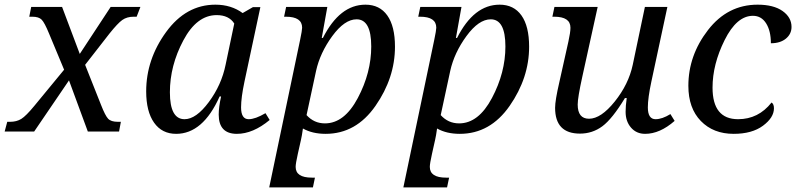

<svg xmlns="http://www.w3.org/2000/svg" viewBox="-40 -566 3425 826"><path d="M-20 0 -8.8 -42H3.9Q31.2 -42 51.5 -54.4Q71.8 -66.9 107.9 -110.8L235.8 -266.1L170.9 -421.9Q151.9 -468.3 139.4 -481.2Q127 -494.1 99.1 -494.1H85.9L94.2 -536.1H227.1L303.2 -334L436 -536.1H564L547.9 -494.1H535.2Q505.9 -494.1 486.1 -480Q466.3 -465.8 431.2 -421.9L326.2 -287.1L395 -113.8Q412.6 -68.8 425 -55.4Q437.5 -42 466.8 -42H480L472.2 0H337.9L256.8 -220.2L106.9 0Z M911.1 -150.9H904.8Q833 9.8 717.8 9.8Q656.7 9.8 622.8 -38.3Q588.9 -86.4 588.9 -172.9Q588.9 -310.5 674.6 -428.2Q760.3 -545.9 886.7 -545.9Q954.6 -545.9 1003.9 -509.8L1047.9 -535.2H1080.1L1011.7 -214.8Q997.1 -146 997.1 -104Q997.1 -53.2 1029.8 -53.2Q1058.1 -53.2 1102.1 -79.1L1120.1 -49.8Q1048.3 9.8 979 9.8Q900.9 9.8 900.9 -73.2Q900.9 -105 911.1 -150.9ZM967.8 -464.8Q944.8 -501 892.1 -501Q806.6 -501 748.8 -392.3Q690.9 -283.7 690.9 -168.9Q690.9 -53.2 753.9 -53.2Q803.7 -53.2 858.4 -127Q913.1 -200.7 930.7 -288.1Z M1314.9 198.2 1306.2 240.2H1118.2L1251 -394Q1259.8 -436 1259.8 -446.8Q1259.8 -494.1 1189.9 -494.1H1182.1L1190.9 -536.1H1368.2L1344.2 -402.8H1349.1Q1421.4 -545.9 1532.2 -545.9Q1593.3 -545.9 1626.2 -499.5Q1659.2 -453.1 1659.2 -365.2Q1659.2 -231 1575.4 -110.6Q1491.7 9.8 1360.8 9.8Q1303.7 9.8 1263.2 -13.2Q1258.8 19 1254.9 35.2L1241.2 96.2Q1231.9 137.7 1231.9 151.9Q1231.9 198.2 1301.8 198.2ZM1278.8 -70.8Q1311 -35.2 1357.9 -35.2Q1441.4 -35.2 1499.3 -144.3Q1557.1 -253.4 1557.1 -366.2Q1557.1 -482.9 1494.1 -482.9Q1442.4 -482.9 1389.6 -410.9Q1336.9 -338.9 1319.8 -261.2Z M1892.1 198.2 1883.3 240.2H1695.3L1828.1 -394Q1836.9 -436 1836.9 -446.8Q1836.9 -494.1 1767.1 -494.1H1759.3L1768.1 -536.1H1945.3L1921.4 -402.8H1926.3Q1998.5 -545.9 2109.4 -545.9Q2170.4 -545.9 2203.4 -499.5Q2236.3 -453.1 2236.3 -365.2Q2236.3 -231 2152.6 -110.6Q2068.8 9.8 1938 9.8Q1880.9 9.8 1840.3 -13.2Q1835.9 19 1832 35.2L1818.4 96.2Q1809.1 137.7 1809.1 151.9Q1809.1 198.2 1878.9 198.2ZM1856 -70.8Q1888.2 -35.2 1935.1 -35.2Q2018.6 -35.2 2076.4 -144.3Q2134.3 -253.4 2134.3 -366.2Q2134.3 -482.9 2071.3 -482.9Q2019.5 -482.9 1966.8 -410.9Q1914.1 -338.9 1897 -261.2Z M2345.2 -536.1H2531.2L2465.3 -236.8Q2445.3 -146 2445.3 -116.2Q2445.3 -55.2 2494.1 -55.2Q2545.4 -55.2 2604.7 -129.2Q2664.1 -203.1 2682.1 -287.1L2734.4 -536.1H2831.1L2762.2 -214.8Q2747.1 -144 2747.1 -104Q2747.1 -53.2 2780.3 -53.2Q2808.6 -53.2 2844.2 -75.2L2862.3 -45.9Q2798.8 9.8 2735.4 9.8Q2697.8 9.8 2674.6 -17.1Q2651.4 -43.9 2651.4 -85Q2651.4 -110.8 2656.2 -144H2648.4Q2594.2 -54.7 2551.5 -22.9Q2508.8 8.8 2455.1 8.8Q2348.1 8.8 2348.1 -102.1Q2348.1 -133.8 2366.2 -211.9L2405.3 -387.2Q2414.1 -426.8 2414.1 -446.8Q2414.1 -494.1 2344.2 -494.1H2336.4Z M3279.3 -125Q3289.6 -118.7 3289.6 -100.1Q3289.6 -60.1 3242.4 -25.1Q3195.3 9.8 3116.2 9.8Q3028.8 9.8 2975.1 -45.4Q2921.4 -100.6 2921.4 -196.8Q2921.4 -327.6 3005.9 -436.8Q3090.3 -545.9 3219.2 -545.9Q3288.1 -545.9 3326.7 -518.6Q3365.2 -491.2 3365.2 -450.2Q3365.2 -419.9 3341.1 -399.9Q3316.9 -379.9 3276.4 -379.9Q3276.4 -433.1 3255.9 -465.6Q3235.4 -498 3199.2 -498Q3129.4 -498 3077.4 -393.6Q3025.4 -289.1 3025.4 -189Q3025.4 -53.2 3135.3 -53.2Q3222.7 -53.2 3279.3 -125Z"/></svg>

Font: Droid Serif
Style: Italic
Weight: 400
Italic angle: -12°
Designer: Monotype Design team
Foundry: Monotype Imaging Inc.
Version: Version 1.03